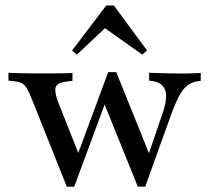

<svg xmlns="http://www.w3.org/2000/svg" viewBox="-20 -684 775 711"><path d="M227.4 7.3 96 -321.8Q87.1 -343.5 79.4 -356.5Q71.8 -369.4 61.3 -375.4Q50.8 -381.5 32.3 -383.1L11.3 -385.5V-414.5Q29 -413.7 54 -412.9Q79 -412.1 104.8 -412.1H106.5H110.5Q136.3 -412.1 162.5 -412.1Q188.7 -412.1 211.3 -412.5Q233.9 -412.9 248.4 -413.7V-384.7L229 -382.3Q196 -379 187.9 -364.9Q179.8 -350.8 192.7 -312.9L274.2 -106.5L263.7 -100.8L380.6 -416.9L404.8 -397.6L254.8 7.3ZM490.3 7.3 362.9 -308.1 380.6 -416.9H410.5L537.1 -103.2L521.8 -87.9L576.6 -248.4Q602.4 -317.7 592.3 -348.4Q582.3 -379 543.5 -383.9L532.3 -385.5V-414.5Q556.5 -413.7 582.7 -412.9Q608.9 -412.1 632.3 -412.1Q658.9 -411.3 681.5 -412.1Q704 -412.9 723.4 -413.7V-384.7L710.5 -383.1Q688.7 -379 673.4 -367.3Q658.1 -355.6 644 -329.8Q629.8 -304 612.9 -257.3L517.7 7.3ZM264.5 -481.5 246.8 -496.8 373.4 -663.7H401.6L524.2 -497.6L507.3 -481.5L347.6 -594.4L388.7 -598.4Z"/></svg>

Font: Playfair 5pt SemiExpanded Light Medium
Style: Regular
Weight: 500
Version: Version 2.203